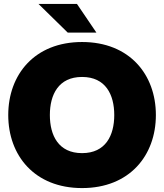

<svg xmlns="http://www.w3.org/2000/svg" viewBox="-20 -946 836 978"><path d="M398 12C640 12 774 -154 774 -360C774 -566 640 -732 398 -732C156 -732 22 -566 22 -360C22 -154 156 12 398 12ZM176 -926 325 -780H471L372 -926ZM234 -360C234 -464 278 -554 398 -554C518 -554 562 -464 562 -360C562 -256 518 -166 398 -166C278 -166 234 -256 234 -360Z"/></svg>

Font: Aspekta 900
Style: Regular
Weight: 900
Designer: Ivo Dolenc
Version: Version 2.000